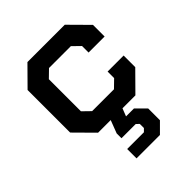

<svg xmlns="http://www.w3.org/2000/svg" viewBox="-204 -615 957 957"><g transform="rotate(-45 275.0 -136.0)"><path d="M402 -316V-362L362 -401H208L168 -362V-136L208 -97H362L402 -136V-182H515V-100L416 0H325L309 41H365L415 91V174L363 226H198V160H316L331 145V116L316 102H216V68L242 0H153L55 -99V-399L153 -498H416L515 -398V-316Z"/></g></svg>

Font: Chakra Petch SemiBold
Style: Regular
Weight: 600
Designer: Katatrad Aksorn Co.,Ltd.
Foundry: Cadson Demak Co.,Ltd.
Version: Version 1.000; ttfautohint (v1.6)